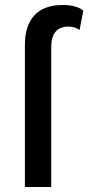

<svg xmlns="http://www.w3.org/2000/svg" viewBox="-20 -752 355 772"><path d="M80.1 0V-571.8Q80.1 -648.9 118.4 -690.4Q156.7 -731.9 231.9 -731.9Q289.1 -731.9 314.9 -709L299.8 -630.9Q282.2 -645 255.9 -645Q186 -645 186 -563V0Z"/></svg>

Font: Work Sans Medium
Style: Regular
Weight: 500
Designer: Wei Huang
Foundry: Wei Huang
Version: Version 2.012